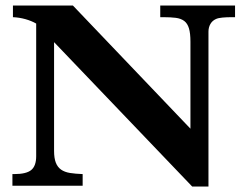

<svg xmlns="http://www.w3.org/2000/svg" viewBox="-20 -679 900 702"><path d="M177.7 -524.9V-127.4Q177.7 -100.6 184.1 -84.2Q190.4 -67.9 203.4 -58.8Q216.3 -49.8 235.8 -46.6Q255.4 -43.5 282.2 -42.5V0H25.4V-42.5H31.7Q76.2 -42.5 94.2 -57.4Q112.3 -72.3 112.3 -107.9V-592.8Q95.7 -602.5 73.2 -608.9Q50.8 -615.2 27.3 -616.2V-658.7H246.6L676.3 -208.5V-526.4Q676.3 -557.1 670.9 -575.2Q665.5 -593.3 653.6 -602.3Q641.6 -611.3 622.8 -613.8Q604 -616.2 576.7 -616.2H565.9V-658.7H839.4V-616.2H828.6Q808.1 -616.2 793 -614.7Q777.8 -613.3 769.5 -609.4Q756.3 -603.5 749.3 -591.3Q742.2 -579.1 742.2 -563V2.9H682.6Z"/></svg>

Font: XB Niloofar
Style: Bold
Weight: 700
Designer: Behnam
Foundry: Irmug
Version: Version 7.201 2008